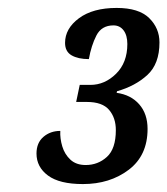

<svg xmlns="http://www.w3.org/2000/svg" viewBox="-20 -844 422 484"><path d="M189 -380Q130 -380 101 -401.5Q72 -423 72 -457Q72 -484 89.5 -499Q107 -514 132 -514Q131 -495 137 -475Q143 -455 157.5 -441.5Q172 -428 196 -428Q227 -428 249.5 -448.5Q272 -469 272 -516Q272 -547 255 -567Q238 -587 199 -587H172L181 -630H208Q244 -630 272.5 -658Q301 -686 301 -733Q301 -755 291.5 -767.5Q282 -780 266 -780Q236 -780 223 -754.5Q210 -729 204 -695Q177 -695 160.5 -704.5Q144 -714 144 -736Q144 -772 179 -798Q214 -824 274 -824Q330 -824 356 -798.5Q382 -773 382 -737Q382 -683 351.5 -655Q321 -627 275 -614L274 -610Q310 -605 331 -581Q352 -557 352 -519Q352 -452 304.5 -416Q257 -380 189 -380Z"/></svg>

Font: Noto Serif Tamil ExtraCondensed SemiBold
Style: Italic
Weight: 600
Width: 2
Italic angle: -12°
Designer: Indian Type Foundry, Tom Grace, and the Monotype Design Team
Foundry: Monotype Imaging Inc.
Version: Version 2.003; ttfautohint (v1.8.4.7-5d5b)